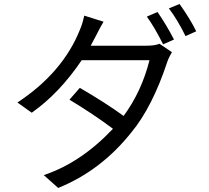

<svg xmlns="http://www.w3.org/2000/svg" viewBox="-20 -866 1040 957"><path d="M710 -638.2Q752 -638.2 774.9 -647.9L836.9 -606Q820.8 -579.1 813 -555.2Q738.8 -332 634.8 -206.1Q482.9 -15.1 270 70.8L198.2 6.8Q383.8 -55.2 543 -224.1Q449.2 -294.9 326.2 -369.1L377.9 -428.2Q506.8 -353 596.2 -288.1Q686 -410.2 725.1 -565.9H387.2Q275.9 -400.9 138.2 -304.2L66.9 -355Q293.9 -504.9 378.9 -719.2Q391.1 -747.1 399.9 -788.1L496.1 -757.8Q474.1 -720.2 460 -690.9Q442.9 -657.2 432.1 -638.2ZM765.1 -806.2Q810.1 -741.2 847.2 -668.9L793 -645Q750 -731 711.9 -783.2ZM875 -846.2Q930.2 -768.1 958 -710L904.8 -686Q866.2 -765.1 821.8 -824.2Z"/></svg>

Font: Black Ops One [rus by aLiNcE]
Style: Regular
Weight: 400
Designer: James Grieshaber
Foundry: James Grieshaber
Version: Version 1.002;May 25, 2024;FontCreator 13.0.0.2680 64-bit